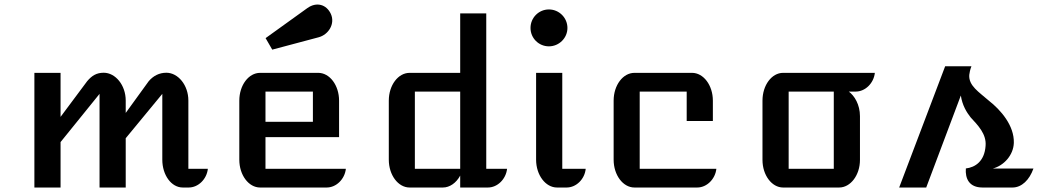

<svg xmlns="http://www.w3.org/2000/svg" viewBox="-20 -836 4637 856"><path d="M133.3 0H250V-202.6L423.8 -417.5V0H540.5V-219.7L703.6 -417.5V-124C703.6 -55.7 743.7 0 794.9 0H821.3C864.3 0 901.9 -37.6 906.7 -83.5H819.8V-387.7C819.8 -456.5 773.9 -511.7 721.7 -511.7C689.9 -511.7 663.6 -498 643.1 -474.1L540.5 -332.5V-387.7C540.5 -456.5 494.6 -511.7 442.4 -511.7C410.2 -511.7 389.2 -498.5 368.7 -474.1L250 -314.9V-511.2H133.3Z M1046.9 -124C1046.9 -55.7 1088.4 0 1139.6 0H1436.5C1479.5 0 1517.1 -37.6 1522 -83.5H1163.6V-224.6H1491.7V-387.2C1491.7 -456.1 1449.7 -511.2 1398.9 -511.2H1139.6C1088.4 -511.2 1046.9 -456.1 1046.9 -387.2ZM1163.6 -293V-427.7H1375V-293ZM1193.8 -614.7 1400.9 -669.9C1444.3 -681.6 1475.1 -729.5 1455.1 -773.9C1435.5 -816.4 1391.1 -829.1 1350.1 -799.8L1164.1 -666Z M1713.4 -124C1713.4 -55.7 1754.9 0 1806.2 0H1954.6C1984.9 0 2014.2 -20.5 2031.7 -53.2V0H2155.3C2198.2 0 2235.8 -37.6 2240.7 -83.5H2147.9V-776.4H2031.7V-511.2H1806.2C1754.9 -511.2 1713.4 -456.1 1713.4 -387.2ZM1829.6 -83.5V-427.7H2031.7V-83.5Z M2427.2 -629.4C2472.2 -629.4 2509.8 -666 2509.8 -711.4C2509.8 -756.8 2472.7 -793.9 2427.2 -793.9C2381.8 -793.9 2345.2 -756.8 2345.2 -711.4C2345.2 -666 2381.8 -629.4 2427.2 -629.4ZM2370.1 -124C2370.1 -55.7 2412.1 0 2463.4 0H2506.3C2549.3 0 2586.9 -37.6 2591.3 -83.5H2486.8V-511.2H2370.1Z M2715.8 -124C2715.8 -55.7 2757.3 0 2808.6 0H3088.4C3131.3 0 3168.9 -37.6 3173.8 -83.5H2832V-427.7H3041.5V-296.4H3158.2V-387.2C3158.2 -456.1 3116.2 -511.2 3065.4 -511.2H2808.6C2757.3 -511.2 2715.8 -456.1 2715.8 -387.2Z M3379.4 -123C3379.4 -55.2 3420.9 0 3471.2 0H3721.2C3772 0 3814 -55.2 3814 -123V-317.9C3814 -369.6 3789.6 -409.2 3764.2 -427.7H3794.9C3837.9 -427.7 3875.5 -465.3 3880.4 -511.2H3471.2C3420.9 -511.2 3379.4 -456.5 3379.4 -387.2ZM3496.1 -83.5V-427.7H3697.3V-83.5Z M3988.8 0H4109.4L4263.7 -410.2C4270.5 -365.2 4290 -335 4307.1 -313C4339.4 -277.8 4378.9 -238.8 4374 -185.1C4369.1 -117.2 4328.1 -89.8 4286.1 -85C4282.7 -40.5 4300.3 0 4360.4 0H4494.1C4535.2 0 4569.8 -34.2 4587.4 -84.5H4405.8C4455.1 -97.2 4498 -143.6 4500 -198.7C4502.4 -276.4 4441.4 -345.7 4389.2 -386.7C4343.8 -426.3 4297.9 -454.1 4301.3 -502C4302.2 -510.7 4305.2 -526.4 4311 -540.5H4193.8Z"/></svg>

Font: Atomic Age
Style: Regular
Weight: 400
Designer: James Grieshaber
Foundry: James Grieshaber
Version: Version 1.002